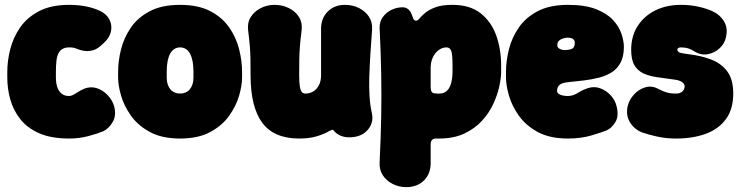

<svg xmlns="http://www.w3.org/2000/svg" viewBox="-20 -545 3042 790"><path d="M265 25Q190 25 140.5 3Q91 -19 62.5 -56Q34 -93 22 -137Q10 -181 10 -225V-250Q10 -294 22 -342Q34 -390 62.5 -431.5Q91 -473 140.5 -499Q190 -525 265 -525Q302 -525 334.5 -518.5Q367 -512 392 -500Q419 -487 430.5 -464Q442 -441 436.5 -415.5Q431 -390 408 -369L396 -358Q376 -339 350.5 -335.5Q325 -332 294 -345Q283 -350 265 -350Q248 -350 237 -343.5Q226 -337 220 -324.5Q214 -312 212 -293Q210 -274 210 -250V-225Q210 -214 212 -201Q214 -188 220 -176.5Q226 -165 236.5 -157.5Q247 -150 265 -150Q276 -150 294.5 -162.5Q313 -175 329 -181Q355 -190 379 -182Q403 -174 422 -154.5Q441 -135 449 -110Q460 -71 444 -43.5Q428 -16 405 -5Q384 4 345.5 14.5Q307 25 265 25Z M976 -225Q976 -194 964 -152Q952 -110 923.5 -69.5Q895 -29 845.5 -2Q796 25 721 25Q646 25 596.5 -2Q547 -29 518.5 -69.5Q490 -110 478 -152Q466 -194 466 -225V-250Q466 -294 478 -342Q490 -390 518.5 -431.5Q547 -473 596.5 -499Q646 -525 721 -525Q796 -525 845.5 -499Q895 -473 923.5 -431.5Q952 -390 964 -342Q976 -294 976 -250ZM776 -250Q776 -274 772.5 -292.5Q769 -311 762 -324Q755 -337 744.5 -343.5Q734 -350 721 -350Q708 -350 697.5 -343.5Q687 -337 680 -324Q673 -311 669.5 -292.5Q666 -274 666 -250V-225Q666 -210 670 -198Q674 -186 681 -177.5Q688 -169 698.5 -164.5Q709 -160 721 -160Q733 -160 743.5 -164.5Q754 -169 761 -177.5Q768 -186 772 -198Q776 -210 776 -225Z M1510 -80Q1519 -40 1492.5 -10Q1466 20 1417 20Q1397 20 1380.5 13Q1364 6 1353 -8Q1350 -12 1345.5 -10.5Q1341 -9 1337 -7Q1327 -1 1314.5 4.5Q1302 10 1286 15Q1270 20 1251.5 22.5Q1233 25 1211 25Q1107 25 1059 -40Q1011 -105 1011 -235Q1011 -277 1010.5 -303Q1010 -329 1008 -354.5Q1006 -380 1001 -420Q997 -451 1011.5 -474.5Q1026 -498 1052.5 -511.5Q1079 -525 1110 -525Q1142 -525 1169 -511.5Q1196 -498 1210.5 -474.5Q1225 -451 1221 -420Q1216 -380 1214 -354.5Q1212 -329 1211.5 -303Q1211 -277 1211 -235Q1211 -207 1213.5 -190.5Q1216 -174 1221.5 -167Q1227 -160 1236 -160Q1255 -160 1269.5 -169Q1284 -178 1292.5 -195Q1301 -212 1301 -235Q1301 -277 1301 -304Q1301 -331 1301 -357.5Q1301 -384 1301 -426Q1301 -470 1328.5 -497.5Q1356 -525 1400 -525Q1431 -525 1457 -512Q1483 -499 1498 -476.5Q1513 -454 1511 -423Q1507 -371 1504 -322.5Q1501 -274 1499.5 -230.5Q1498 -187 1500.5 -149Q1503 -111 1510 -80Z M1842 -525Q1914 -525 1958 -490Q2002 -455 2022 -398.5Q2042 -342 2042 -275V-250Q2042 -225 2034.5 -190Q2027 -155 2010 -118Q1993 -81 1963.5 -48.5Q1934 -16 1890.5 4.5Q1847 25 1787 25Q1785 25 1782.5 25Q1780 25 1778 25Q1752 23 1752 49V126Q1752 170 1724.5 197.5Q1697 225 1651 225Q1622 225 1596 212Q1570 199 1555 176Q1540 153 1542 123Q1547 21 1548.5 -66Q1550 -153 1548.5 -240Q1547 -327 1542 -429Q1541 -455 1555 -474.5Q1569 -494 1591 -504.5Q1613 -515 1636 -515Q1650 -515 1659.5 -507Q1669 -499 1673 -488Q1677 -477 1680.5 -468.5Q1684 -460 1692 -460Q1699 -460 1707 -470Q1715 -480 1730 -492.5Q1745 -505 1771.5 -515Q1798 -525 1842 -525ZM1817 -350Q1800 -350 1785 -339Q1770 -328 1761 -309Q1752 -290 1752 -265V-186Q1752 -161 1769 -161Q1774 -160 1778.5 -160Q1783 -160 1787 -160Q1805 -160 1816 -169Q1827 -178 1832.5 -192Q1838 -206 1840 -221.5Q1842 -237 1842 -250V-275Q1842 -319 1837 -334.5Q1832 -350 1817 -350Z M2317 25Q2242 25 2192.5 -2Q2143 -29 2114.5 -69.5Q2086 -110 2074 -152Q2062 -194 2062 -225V-250Q2062 -294 2074 -342Q2086 -390 2114.5 -431.5Q2143 -473 2192.5 -499Q2242 -525 2317 -525Q2387 -525 2432 -507.5Q2477 -490 2502 -463Q2527 -436 2537 -406Q2547 -376 2547 -352Q2547 -313 2533.5 -287.5Q2520 -262 2497 -247.5Q2474 -233 2444.5 -225.5Q2415 -218 2382.5 -214Q2350 -210 2318 -207Q2290 -204 2281 -194.5Q2272 -185 2272 -171Q2272 -165 2277.5 -160Q2283 -155 2293.5 -152.5Q2304 -150 2317 -150Q2337 -150 2358 -163Q2379 -176 2398 -182Q2424 -191 2449 -182Q2474 -173 2492.5 -153Q2511 -133 2517 -108Q2527 -68 2512.5 -43.5Q2498 -19 2477 -9Q2458 -1 2414.5 12Q2371 25 2317 25ZM2308 -339Q2334 -341 2339.5 -349Q2345 -357 2345 -368Q2345 -377 2341 -381.5Q2337 -386 2330.5 -388Q2324 -390 2317 -390Q2307 -390 2297 -387Q2287 -384 2280 -377.5Q2273 -371 2273 -359Q2273 -348 2285 -343Q2297 -338 2308 -339Z M2762 25Q2719 25 2682 16.5Q2645 8 2622 0Q2590 -13 2572.5 -41Q2555 -69 2562 -106Q2568 -133 2587.5 -155Q2607 -177 2634.5 -185.5Q2662 -194 2689 -179Q2704 -171 2720.5 -165.5Q2737 -160 2762 -160Q2778 -160 2787.5 -168.5Q2797 -177 2797 -190Q2797 -201 2784.5 -208.5Q2772 -216 2751 -218Q2715 -223 2683 -227.5Q2651 -232 2627.5 -243Q2604 -254 2590.5 -276.5Q2577 -299 2577 -340Q2577 -396 2603.5 -437.5Q2630 -479 2676 -502Q2722 -525 2782 -525Q2820 -525 2853.5 -517.5Q2887 -510 2909 -500Q2941 -486 2958.5 -458Q2976 -430 2967 -392Q2962 -366 2941 -346.5Q2920 -327 2892 -322Q2864 -317 2838 -333Q2826 -341 2813 -345.5Q2800 -350 2782 -350Q2775 -350 2771 -347.5Q2767 -345 2767 -340Q2767 -335 2773 -330.5Q2779 -326 2813 -322Q2865 -316 2906.5 -300Q2948 -284 2972.5 -251Q2997 -218 2997 -160Q2997 -96 2967 -55Q2937 -14 2884 5.5Q2831 25 2762 25Z"/></svg>

Font: Winky Sans Black
Style: Regular
Weight: 900
Designer: Simon Atzbach
Foundry: typofactur
Version: Version 1.205